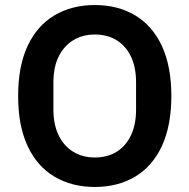

<svg xmlns="http://www.w3.org/2000/svg" viewBox="-20 -730 752 762"><path d="M356 12Q265 12 196 -29Q127 -70 89.5 -150.5Q52 -231 52 -349Q52 -467 89.5 -547.5Q127 -628 196 -669Q265 -710 356 -710Q448 -710 516.5 -669Q585 -628 622.5 -547.5Q660 -467 660 -349Q660 -231 622.5 -150.5Q585 -70 516.5 -29Q448 12 356 12ZM356 -105Q407 -105 443.5 -128Q480 -151 500 -193.5Q520 -236 520 -295V-403Q520 -463 500 -505Q480 -547 443.5 -570Q407 -593 356 -593Q307 -593 270 -570Q233 -547 212.5 -505Q192 -463 192 -403V-295Q192 -236 212.5 -193.5Q233 -151 270 -128Q307 -105 356 -105Z"/></svg>

Font: IBM Plex Sans SemiBold
Style: Regular
Weight: 600
Designer: Mike Abbink, Paul van der Laan, Pieter van Rosmalen
Foundry: Bold Monday
Version: Version 3.201